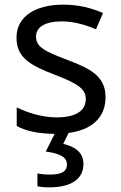

<svg xmlns="http://www.w3.org/2000/svg" viewBox="-20 -566 519 826"><path d="M339 139C339 88 300 64 252 53L275 6C374 -7 434 -59 434 -148C434 -234 375 -269 273 -307C170 -346 135 -364 135 -409C135 -449 174 -474 246 -474C298 -474 348 -459 393 -440L423 -510C373 -532 317 -546 252 -546C132 -546 51 -495 51 -404C51 -316 113 -284 217 -244C322 -204 349 -180 349 -140C349 -92 311 -61 222 -61C159 -61 94 -83 52 -104V-24C92 -2 143 9 215 10L177 86C228 93 268 106 268 141C268 174 242 185 194 185C175 185 153 183 141 180V235C152 238 171 240 191 240C289 240 339 203 339 139Z"/></svg>

Font: Noto Sans Bhaiksuki
Style: Regular
Weight: 400
Designer: Monotype Design Team
Foundry: Monotype Imaging Inc.
Version: Version 2.002